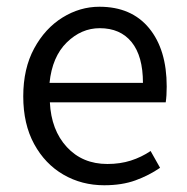

<svg xmlns="http://www.w3.org/2000/svg" viewBox="-20 -532 549 564"><path d="M286.1 12.2Q220.2 12.2 166.3 -19Q112.3 -50.3 80.3 -108.9Q48.3 -167.5 48.3 -249Q48.3 -330.6 80.3 -389.6Q112.3 -448.7 163.6 -480.5Q214.8 -512.2 272 -512.2Q366.2 -512.2 418 -449.2Q469.7 -386.2 469.7 -277.8Q469.7 -250.5 466.8 -231.4H126.5Q130.4 -149.9 176.3 -100.1Q222.2 -50.3 295.4 -50.3Q333 -50.3 364.3 -60.3Q395.5 -70.3 422.4 -88.4L450.2 -39.1Q417.5 -16.6 377.9 -2.2Q338.4 12.2 286.1 12.2ZM125.5 -288.6H399.9Q399.9 -367.2 366.7 -408.2Q333.5 -449.2 272.9 -449.2Q218.8 -449.2 176 -407.2Q133.3 -365.2 125.5 -288.6Z"/></svg>

Font: Akatab
Style: Regular
Weight: 400
Designer: SIL Global
Foundry: SIL Global
Version: Version 4.100